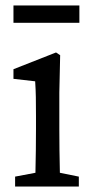

<svg xmlns="http://www.w3.org/2000/svg" viewBox="-20 -679 338 699"><path d="M35 0V-36L109 -50Q110 -88 110.5 -132Q111 -176 111 -210V-257Q111 -298 110.5 -325.5Q110 -353 108 -383L29 -392V-427L184 -488L199 -478L196 -342V-210Q196 -177 196.5 -132.5Q197 -88 198 -50L267 -36V0ZM29 -596V-659H269V-596Z"/></svg>

Font: Source Serif 4
Style: Regular
Weight: 400
Designer: Frank Grießhammer
Foundry: Adobe
Version: Version 4.005;hotconv 1.1.0;makeotfexe 2.6.0